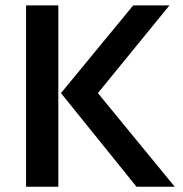

<svg xmlns="http://www.w3.org/2000/svg" viewBox="-20 -708 692 728"><path d="M78.8 -687.5V0H201.2V-687.5ZM497.5 0H642.5L351.2 -355L622.5 -687.5H485L211.2 -355Z"/></svg>

Font: Cambay
Style: Bold
Weight: 700
Designer: Pooja Saxena
Foundry: Pooja Saxena
Version: Version 1.096;PS 001.096;hotconv 1.0.70;makeotf.lib2.5.58329